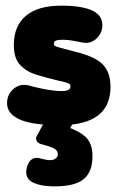

<svg xmlns="http://www.w3.org/2000/svg" viewBox="-20 -433 428 681"><path d="M192 11Q372 11 372 -125Q372 -177 344 -205Q316 -233 245 -250Q208 -260 192.5 -264Q177 -268 174 -271Q171 -274 171 -278Q171 -286 178.5 -289Q186 -292 204 -292Q213 -292 222.5 -291Q232 -290 242 -288Q268 -283 273.5 -282Q279 -281 285 -281Q308 -281 325.5 -299.5Q343 -318 343 -343Q343 -373 319 -389Q283 -413 197 -413Q115 -413 72 -377Q29 -341 29 -273Q29 -226 52 -202Q75 -178 110.5 -167.5Q146 -157 183 -148Q206 -143 215.5 -140Q225 -137 227.5 -134.5Q230 -132 230 -126Q230 -110 199 -110Q177 -110 150.5 -114.5Q124 -119 92 -127Q84 -130 77.5 -131Q71 -132 66 -132Q41 -132 23 -113Q5 -94 5 -68Q5 -36 34 -18Q76 11 192 11ZM147 -18 114 43Q108 52 108 57Q108 74 129 79Q163 88 174 95Q185 102 185 114Q185 123 177.5 129Q170 135 158 135Q151 135 143 133.5Q135 132 127 130Q121 128 118 127.5Q115 127 111 127Q92 127 82.5 143.5Q73 160 73 177Q73 199 91 211Q104 219 124.5 223.5Q145 228 175 228Q245 228 276.5 202.5Q308 177 308 121Q308 83 291 61Q274 39 229 21L251 -18Z"/></svg>

Font: Beiruti Black
Style: Regular
Weight: 900
Designer: Arlette Boutros
Foundry: Boutros
Version: Version 1.41